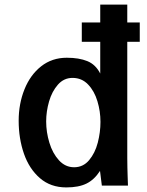

<svg xmlns="http://www.w3.org/2000/svg" viewBox="-20 -810 640 838"><path d="M590 -627.5H535.5V-120Q535.5 -102.5 536 -79.2Q536.5 -56 537 -43.5L538.5 0H424.5L416.5 -64Q391.5 -25.5 357.5 -8.8Q323.5 8 269.5 8Q201 8 154.2 -32.5Q107.5 -73 84.5 -139.2Q61.5 -205.5 61.5 -283Q61.5 -357 86.8 -420Q112 -483 159.5 -520.5Q207 -558 271.5 -558Q325 -558 361.2 -543.2Q397.5 -528.5 417.5 -489V-627.5H337V-712H417.5V-790H535.5V-712H590ZM418.5 -278Q418.5 -324 405.2 -368.2Q392 -412.5 364.5 -441.2Q337 -470 296.5 -470Q259 -470 233 -440.8Q207 -411.5 194.2 -367.5Q181.5 -323.5 181.5 -280Q181.5 -233.5 195.5 -187.2Q209.5 -141 237.2 -110.5Q265 -80 303.5 -80Q343 -80 369 -111Q395 -142 406.8 -187.5Q418.5 -233 418.5 -278Z"/></svg>

Font: JuliaMono Latin
Style: Bold
Weight: 700
Monospace: yes
Designer: cormullion
Foundry: corm
Version: Version 0.038; ttfautohint (v1.8)